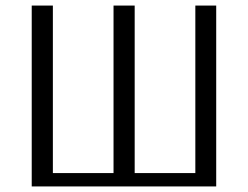

<svg xmlns="http://www.w3.org/2000/svg" viewBox="-20 -670 892 690"><path d="M464 -650V-48H682V-650H757V0H94V-650H170V-48H388V-650Z"/></svg>

Font: Arsenal
Style: Regular
Weight: 400
Designer: Andrij Shevchenko
Foundry: Stairsfor.com
Version: Version 1.000